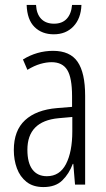

<svg xmlns="http://www.w3.org/2000/svg" viewBox="-20 -748 431 778"><path d="M195 -542Q264 -542 294.5 -497.5Q325 -453 325 -360V0H284L277 -84H275Q260 -44 232.5 -17Q205 10 156 10Q114 10 87.5 -11Q61 -32 48.5 -66Q36 -100 36 -140Q36 -219 81.5 -261Q127 -303 211 -310L272 -315V-358Q272 -433 252.5 -464.5Q233 -496 189 -496Q168 -496 143.5 -489Q119 -482 91 -465L73 -507Q130 -542 195 -542ZM217 -269Q91 -257 91 -141Q91 -88 111.5 -61Q132 -34 170 -34Q222 -34 247.5 -83.5Q273 -133 273 -216V-274ZM310 -728Q308 -673 277.5 -641Q247 -609 198 -609Q150 -609 120 -638.5Q90 -668 88 -728H126Q128 -691 147 -671.5Q166 -652 199 -652Q232 -652 250.5 -672Q269 -692 272 -728Z"/></svg>

Font: Noto Sans Telugu ExtraCondensed Light
Style: Regular
Weight: 300
Width: 2
Designer: Jelle Bosma - Monotype Design Team
Foundry: Monotype Imaging Inc.
Version: Version 2.005; ttfautohint (v1.8.4.7-5d5b)